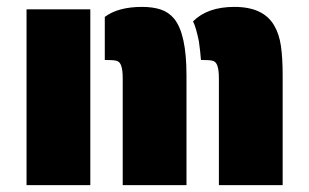

<svg xmlns="http://www.w3.org/2000/svg" viewBox="-20 -537 897 557"><path d="M336 -311Q336 -335 331 -348Q327 -358 318.5 -360.5Q310 -363 289 -363H284V-488Q323 -517 392 -517Q423 -517 446 -509.5Q469 -502 485 -483Q521 -439 521 -319V0H336ZM615 -311Q615 -335 610 -348Q606 -358 597.5 -360.5Q589 -363 568 -363H563Q561 -389 557 -417Q549 -457 540 -475Q582 -517 660 -517Q745 -517 776 -462Q790 -438 795 -403.5Q800 -369 800 -319V0H615ZM57 -510H242V0H57Z"/></svg>

Font: Saira Stencil One
Style: Regular
Weight: 400
Designer: Hector Gatti with collaboration of the Omnibus-Type team
Foundry: Omnibus-Type
Version: Version 1.004